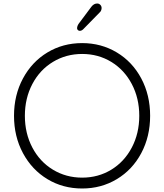

<svg xmlns="http://www.w3.org/2000/svg" viewBox="-20 -1054 937 1096"><path d="M60 -393Q60 -511 111 -606Q162 -701 250.5 -754.5Q339 -808 449 -808Q558 -808 647 -754.5Q736 -701 786.5 -606Q837 -511 837 -393Q837 -275 786.5 -180Q736 -85 647 -31.5Q558 22 449 22Q339 22 250.5 -31.5Q162 -85 111 -180Q60 -275 60 -393ZM775 -393Q775 -493 732.5 -574Q690 -655 615.5 -700.5Q541 -746 449 -746Q357 -746 282 -700.5Q207 -655 164.5 -574Q122 -493 122 -393Q122 -293 164.5 -212Q207 -131 282 -85.5Q357 -40 449 -40Q541 -40 615.5 -85.5Q690 -131 732.5 -212Q775 -293 775 -393ZM420 -892Q420 -904 428 -917L502 -1016Q516 -1034 535 -1034Q545 -1034 552.5 -1026.5Q560 -1019 560 -1008Q560 -1001 557 -994Q554 -987 550 -984L455 -887Q446 -878 435 -878Q429 -878 424.5 -882.5Q420 -887 420 -892Z"/></svg>

Font: Tsukimi Rounded
Style: Regular
Weight: 400
Designer: Takashi Funayama
Foundry: Takashi Funayama
Version: Version 1.032; ttfautohint (v1.8.3)